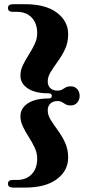

<svg xmlns="http://www.w3.org/2000/svg" viewBox="-20 -752 436 893"><path d="M221 -306Q221 -318 206 -318Q143 -318 109 -341Q75 -364 75 -400.5Q75 -425.5 86.8 -449.5Q98.5 -473.5 114 -497.8Q129.5 -522 141.2 -546.8Q153 -571.5 153 -597.5Q153 -643.5 127.5 -670.2Q102 -697 58.5 -697H39Q17 -697 17 -715Q17 -732.5 42 -732.5H96Q192.5 -732.5 244.8 -693Q297 -653.5 297 -593Q297 -554 282.5 -523.2Q268 -492.5 249.2 -466.8Q230.5 -441 216.2 -418.2Q202 -395.5 202 -373Q202 -353.5 214.2 -342Q226.5 -330.5 247.5 -330.5Q260.5 -330.5 268.8 -335.5Q277 -340.5 285.8 -345.5Q294.5 -350.5 309 -350.5Q328 -350.5 339.2 -337.5Q350.5 -324.5 350.5 -306Q350.5 -288 339.2 -274.8Q328 -261.5 309 -261.5Q294.5 -261.5 285.8 -266.5Q277 -271.5 268.8 -276.8Q260.5 -282 247.5 -282Q226.5 -282 214.2 -270.2Q202 -258.5 202 -239Q202 -216.5 216.2 -193.8Q230.5 -171 249.2 -145.5Q268 -120 282.5 -89Q297 -58 297 -19Q297 41.5 244.8 81Q192.5 120.5 96 120.5H42Q17 120.5 17 103Q17 85 39 85H58.5Q102 85 127.5 58.2Q153 31.5 153 -14.5Q153 -40.5 141.2 -65.5Q129.5 -90.5 114 -114.5Q98.5 -138.5 86.8 -162.8Q75 -187 75 -211.5Q75 -248 109 -271Q143 -294 206 -294Q221 -294 221 -306Z"/></svg>

Font: Fraunces 72pt
Style: Bold
Weight: 700
Version: Version 1.000;[b76b70a41]